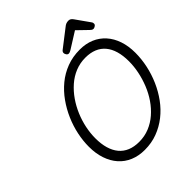

<svg xmlns="http://www.w3.org/2000/svg" viewBox="-330 -1466 1690 1690"><g transform="rotate(-45 514.5 -621.5)"><path d="M483 19Q408 19 347 -6.5Q286 -32 243 -80.5Q200 -129 177 -197Q154 -265 154 -349Q154 -422 170 -498.5Q186 -575 218 -649Q250 -723 296.5 -788.5Q343 -854 403.5 -904Q464 -954 539 -982.5Q614 -1011 702 -1011Q777 -1011 837 -985.5Q897 -960 940 -912Q983 -864 1006 -796.5Q1029 -729 1029 -645Q1029 -567 1012 -488Q995 -409 962.5 -335Q930 -261 883 -196.5Q836 -132 775 -84Q714 -36 641 -8.5Q568 19 483 19ZM498 -66Q566 -66 625 -90Q684 -114 733 -156.5Q782 -199 820 -254.5Q858 -310 883.5 -373.5Q909 -437 922.5 -503Q936 -569 936 -632Q936 -703 920 -758Q904 -813 872.5 -850.5Q841 -888 794.5 -907Q748 -926 687 -926Q620 -926 561 -902Q502 -878 453 -835Q404 -792 365.5 -736.5Q327 -681 300.5 -618Q274 -555 260.5 -489.5Q247 -424 247 -362Q247 -291 263 -236Q279 -181 310.5 -143Q342 -105 389 -85.5Q436 -66 498 -66ZM609 -1054Q597 -1054 588.5 -1066Q580 -1078 580 -1089Q580 -1099 583.5 -1104Q587 -1109 591 -1113L754 -1239Q769 -1252 782.5 -1257Q796 -1262 812 -1262Q825 -1262 835 -1255.5Q845 -1249 854 -1236L946 -1106Q951 -1099 952 -1093.5Q953 -1088 953 -1083Q953 -1071 940 -1062.5Q927 -1054 918 -1054Q908 -1054 900.5 -1059Q893 -1064 886 -1071L793 -1161L640 -1065Q633 -1061 625 -1057.5Q617 -1054 609 -1054Z"/></g></svg>

Font: Playwrite CA
Style: Regular
Weight: 400
Designer: Veronika Burian, José Scaglione
Foundry: TypeTogether
Version: Version 1.002